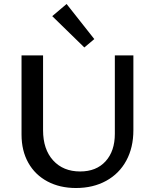

<svg xmlns="http://www.w3.org/2000/svg" viewBox="-20 -936 774 963"><path d="M88 -261V-658H196V-283Q196 -187 246.5 -131.5Q297 -76 382 -76Q463 -76 509.5 -127Q556 -178 556 -265V-658H649V-283Q649 -196 613.5 -130.5Q578 -65 512.5 -29Q447 7 361 7Q280 7 218 -26Q156 -59 122 -119.5Q88 -180 88 -261ZM242 -855 314 -916 453 -740 403 -698Z"/></svg>

Font: Ysabeau Semibold
Style: Regular
Weight: 600
Designer: Christian Thalmann (Catharsis Fonts)
Version: Version 0.003